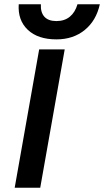

<svg xmlns="http://www.w3.org/2000/svg" viewBox="-20 -882 489 902"><path d="M449 -862Q432 -785 378 -741Q324 -697 245 -697Q158 -697 110.5 -742Q63 -787 68 -862H172Q170 -824 188.5 -803.5Q207 -783 245 -783Q283 -783 308 -803.5Q333 -824 344 -862ZM164 -650H284L169 0H49Z"/></svg>

Font: Overused Grotesk SemiBold
Style: Italic
Weight: 600
Italic angle: -10°
Version: Version 0.003